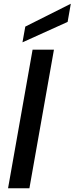

<svg xmlns="http://www.w3.org/2000/svg" viewBox="-20 -1005 398 1025"><path d="M154 -740H268L137 0H23ZM358 -985 341 -888 100 -779 115 -863Z"/></svg>

Font: SVN-Poppins Medium
Style: Italic
Weight: 500
Italic angle: -10°
Designer: Ninad Kale (Devanagari), Jonny Pinhorn (Latin)
Foundry: Indian Type Foundry
Version: Version 3.002 2017; ttfautohint (v1.8.3)